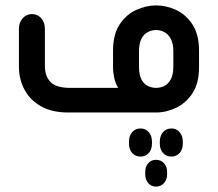

<svg xmlns="http://www.w3.org/2000/svg" viewBox="-20 -416 805 710"><path d="M557 0H232Q172 0 131.5 -23Q91 -46 70.5 -84.5Q50 -123 50 -170V-309Q50 -333 64 -348.5Q78 -364 98 -364Q119 -364 132.5 -348.5Q146 -333 146 -309V-172Q146 -134 167 -112.5Q188 -91 240 -91H417Q407 -107 402.5 -127.5Q398 -148 398 -168V-229Q398 -288 422 -325Q446 -362 483 -379Q520 -396 557 -396Q595 -396 631.5 -379Q668 -362 692 -325Q716 -288 716 -229V-168Q716 -108 692 -71.5Q668 -35 631.5 -17.5Q595 0 557 0ZM557 -91Q572 -91 586.5 -97.5Q601 -104 611 -121.5Q621 -139 621 -170V-226Q621 -256 611 -273.5Q601 -291 586.5 -298Q572 -305 557 -305Q543 -305 528 -298Q513 -291 503.5 -273.5Q494 -256 494 -226V-170Q494 -139 503.5 -121.5Q513 -104 528 -97.5Q543 -91 557 -91ZM500 163Q481 163 469 150Q457 137 457 115V108Q457 86 469 72.5Q481 59 500 59Q518 59 530 72.5Q542 86 542 108V115Q542 137 530 150Q518 163 500 163ZM614 163Q595 163 583 150Q571 137 571 115V108Q571 86 583 72.5Q595 59 614 59Q632 59 644 72.5Q656 86 656 108V115Q656 137 644 150Q632 163 614 163ZM517 221Q517 200 528 187.5Q539 175 557 175Q575 175 586.5 187.5Q598 200 598 221V228Q598 248 586.5 261Q575 274 557 274Q539 274 528 261Q517 248 517 228Z"/></svg>

Font: Beiruti SemiBold
Style: Regular
Weight: 600
Designer: Arlette Boutros
Foundry: Boutros
Version: Version 1.41